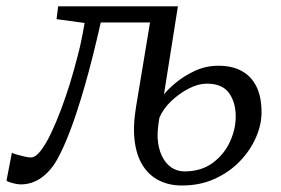

<svg xmlns="http://www.w3.org/2000/svg" viewBox="-48 -574 886 606"><path d="M445 -503H270Q244 -388 220 -304.5Q196 -221 174.2 -163.5Q152.5 -106 132 -70Q111.5 -33.5 82.2 -12.8Q53 8 17.5 8Q10 8 -0.2 5.8Q-10.5 3.5 -18.5 0.8Q-26.5 -2 -27.5 -4L-10.5 -92Q-8 -90 3.8 -86.5Q15.5 -83 28.8 -80Q42 -77 49 -77Q64 -77 80.5 -98.2Q97 -119.5 113.2 -153.8Q129.5 -188 144.8 -228.8Q160 -269.5 172 -308Q178.5 -328.5 184.8 -351.5Q191 -374.5 197.5 -398.8Q204 -423 209.2 -448.8Q214.5 -474.5 219 -501.5L130.5 -513.5L135.5 -554H513.5ZM526 11.5Q486.5 11.5 455.2 -3.8Q424 -19 403.8 -49.8Q383.5 -80.5 377.2 -127.5Q371 -174.5 381.5 -237.5L425.5 -503L463.5 -535.5L513.5 -554L469.5 -276Q480 -290 505.2 -311.5Q530.5 -333 565.8 -349.8Q601 -366.5 641.5 -366.5Q685 -366.5 715.2 -349.8Q745.5 -333 761.5 -300.5Q777.5 -268 777.5 -219Q777.5 -181 760 -140.5Q742.5 -100 709.5 -65.5Q676.5 -31 630.2 -9.8Q584 11.5 526 11.5ZM534.5 -33Q586.5 -33 622.8 -59.5Q659 -86 677.5 -126Q696 -166 696 -206Q696 -251 674.8 -280.5Q653.5 -310 604.5 -310Q578 -310 547.8 -294.5Q517.5 -279 492 -254.5Q466.5 -230 455 -202Q452 -185 450.5 -169Q449 -153 449.5 -138.5Q451.5 -106 462.8 -82.2Q474 -58.5 492.5 -45.8Q511 -33 534.5 -33Z"/></svg>

Font: Merriweather 20pt Light
Style: Italic
Weight: 300
Italic angle: -7.8°
Version: Version 2.101